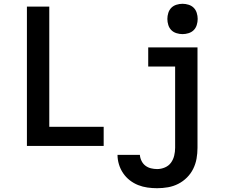

<svg xmlns="http://www.w3.org/2000/svg" viewBox="-20 -770 1240 1013"><path d="M122 0V-735H240V-101H527V0ZM809 223Q784 223 758.5 219.5Q733 216 709 206.5Q685 197 664.5 181Q644 165 629.5 143.5Q615 122 607.5 97Q600 72 600 47H718Q719 63 726.5 78.5Q734 94 747 104Q760 114 776.5 118Q793 122 809 122Q830 122 850 113.5Q870 105 882 88.5Q894 72 899 51.5Q904 31 904 10V-419H762V-520H1022V10Q1022 39 1017 67Q1012 95 999.5 120.5Q987 146 966.5 166.5Q946 187 920.5 200Q895 213 866.5 218Q838 223 809 223ZM943 -590Q927 -590 911 -595Q895 -600 884 -611Q873 -622 868 -638Q863 -654 863 -670Q863 -686 868 -702Q873 -718 884 -729Q895 -740 911 -745Q927 -750 943 -750Q959 -750 975 -745Q991 -740 1002 -729Q1013 -718 1018 -702Q1023 -686 1023 -670Q1023 -654 1018 -638Q1013 -622 1002 -611Q991 -600 975 -595Q959 -590 943 -590Z"/></svg>

Font: Zed Sans Extended
Style: Bold
Weight: 700
Width: 7
Designer: Belleve Invis
Foundry: Belleve Invis
Version: Version 1.0.0; ttfautohint (v1.8.4)